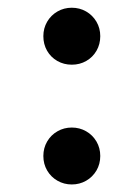

<svg xmlns="http://www.w3.org/2000/svg" viewBox="-20 -472 368 504"><path d="M168.5 -137.2Q189 -137.2 206.1 -127.4Q223.1 -117.7 233.2 -100.6Q243.2 -83.5 243.2 -62.5Q243.2 -41.5 233.2 -24.4Q223.1 -7.3 206.1 2.4Q189 12.2 168.5 12.2Q147.9 12.2 130.9 2.4Q113.8 -7.3 103.8 -24.4Q93.8 -41.5 93.8 -62.5Q93.8 -83.5 103.8 -100.6Q113.8 -117.7 130.9 -127.4Q147.9 -137.2 168.5 -137.2ZM168.5 -451.7Q189 -451.7 206.1 -441.9Q223.1 -432.1 233.2 -415Q243.2 -397.9 243.2 -377Q243.2 -356 233.4 -338.9Q223.6 -321.8 206.5 -312Q189.5 -302.2 168.5 -302.2Q147.5 -302.2 130.4 -312Q113.3 -321.8 103.5 -338.9Q93.8 -356 93.8 -377Q93.8 -397.9 103.8 -415Q113.8 -432.1 130.9 -441.9Q147.9 -451.7 168.5 -451.7Z"/></svg>

Font: Lesson One Medium
Style: Regular
Weight: 500
Designer: But Ko, Victor Gaultney, Annie Olsen, Julie Remington, Don Collingsworth, Eric Hays, Becca Hirsbrunner
Version: Version 1.100